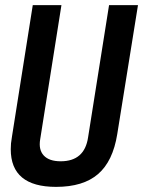

<svg xmlns="http://www.w3.org/2000/svg" viewBox="-20 -720 559 750"><path d="M199 10Q22 10 22 -137Q22 -149 23 -160Q24 -171 27 -188L108 -700H220L137 -176Q130 -135 151 -112.5Q172 -90 217 -90Q310 -90 324 -183L406 -700H519L438 -196Q421 -90 363 -40Q305 10 199 10Z"/></svg>

Font: Georama SemiCondensed SemiBold
Style: Italic
Weight: 600
Width: 4
Italic angle: -9°
Designer: Jean-Baptiste Levee
Foundry: Production Type
Version: Version 1.000